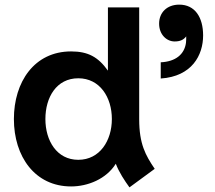

<svg xmlns="http://www.w3.org/2000/svg" viewBox="-20 -794 927 829"><path d="M463 -280C463 -187 411 -104 318 -104C225 -104 176 -187 176 -280C176 -374 224 -456 318 -456C411 -456 463 -374 463 -280ZM40 -280C40 -118 131 11 287 11C359 11 439 -21 480 -87C494 -50 518 -14 539 15L648 -65C608 -124 581 -173 581 -279V-762H446V-489C404 -548 360 -572 287 -572C128 -572 40 -440 40 -280ZM667 -692C667 -644 700 -615 734 -615C756 -615 772 -621 784 -637C784 -627 784 -618 783 -609C776 -559 738 -528 674 -525V-455C809 -464 857 -556 857 -641C857 -719 822 -774 754 -774C701 -774 667 -740 667 -692Z"/></svg>

Font: Swile Sans
Style: Bold
Weight: 700
Designer: Lord
Foundry: Lord
Version: Version 1.477;FEAKit 1.0